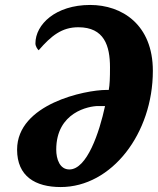

<svg xmlns="http://www.w3.org/2000/svg" viewBox="-20 -745 638 775"><path d="M225 10C431 10 597 -206 597 -459C597 -646 472 -725 344 -725C204 -725 123 -646 123 -570C123 -558 131 -547 136 -542C187 -601 230 -635 296 -635C401 -635 424 -560 424 -473C424 -431 423 -402 419 -382H409C325 -382 49 -326 49 -141C49 -33 123 10 225 10ZM260 -61C221 -61 207 -103 207 -141C207 -293 340 -317 376 -317H404C381 -210 331 -61 260 -61Z"/></svg>

Font: Noto Serif ExtraCondensed Black
Style: Italic
Weight: 900
Width: 2
Italic angle: -12°
Designer: Monotype Design Team
Foundry: Monotype Imaging Inc.
Version: Version 2.014